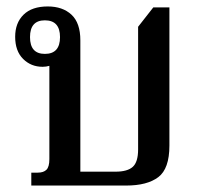

<svg xmlns="http://www.w3.org/2000/svg" viewBox="-20 -575 626 595"><path d="M77 0V-40H97Q115 -40 124 -49Q133 -58 133 -82V-371Q123 -368 112 -368Q76 -368 51.5 -392.5Q27 -417 27 -461Q27 -504 53 -529.5Q79 -555 128 -555Q174 -555 201.5 -529.5Q229 -504 229 -450V-43H338Q375 -43 391.5 -58Q408 -73 408 -112V-492L455 -552H505V-124Q505 -52 470.5 -26Q436 0 371 0ZM119 -408Q166 -408 166 -460Q166 -512 119 -512Q73 -512 73 -460Q73 -408 119 -408Z"/></svg>

Font: Noto Serif Thai SemiCondensed Medium
Style: Regular
Weight: 500
Width: 4
Designer: Monotype Design Team
Foundry: Monotype Imaging Inc.
Version: Version 2.002; ttfautohint (v1.8.4.7-5d5b)